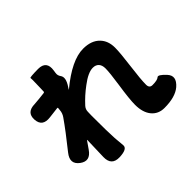

<svg xmlns="http://www.w3.org/2000/svg" viewBox="-185 -1060 1370 1370"><g transform="rotate(-45 500.0 -375.5)"><path d="M310 53Q227 56 229 -30L234 -196Q234 -201 231 -197L192 -141Q144 -71 82 -117Q20 -163 73 -230Q170 -351 227 -433Q244 -457 246 -486L248 -506Q248 -511 243 -510L160 -500Q75 -489 70 -566Q65 -643 150 -644Q157 -644 196 -648L250 -654Q258 -655 258 -663L259 -693Q261 -734 261 -775Q261 -790 260 -796.5Q259 -803 344 -804Q429 -804 415 -716L412 -696Q408 -673 422 -654Q446 -622 404 -560L395 -546Q392 -542 396 -545Q558 -679 673 -679Q756 -679 800 -633Q840 -592 840 -523Q840 -471 824.5 -352Q809 -233 809 -180Q809 -145 840 -145Q890 -145 904.5 -159Q919 -173 966 -122Q1013 -71 949 -15Q895 31 785 31Q724 31 688 -12.5Q652 -56 652 -134Q652 -190 671 -316Q687 -424 687 -466Q687 -499 671 -516.5Q655 -534 626 -534Q578 -534 506 -479Q445 -434 396 -380Q379 -361 379 -336L378 -298Q378 -124 382 -69Q385 -28 389 11Q392 50 310 53Z"/></g></svg>

Font: Resource Han Rounded JP Heavy
Style: Regular
Weight: 900
Designer: Cyano Hao (round all glyphs); Ryoko NISHIZUKA 西塚涼子 (kana, bopomofo & ideographs); Paul D. Hunt (Latin, Greek & Cyrillic)
Foundry: Cyano Hao
Version: 0.990